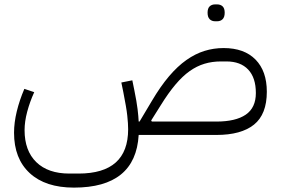

<svg xmlns="http://www.w3.org/2000/svg" viewBox="-20 -615 1282 875"><path d="M317 240Q187 240 115.5 174Q44 108 44 -10Q44 -56 56.5 -107.5Q69 -159 91 -210L136 -195Q116 -151 104 -106Q92 -61 92 -22Q92 72 145.5 124Q199 176 296 176H338Q564 176 564 -26Q564 -39 563 -54Q562 -69 560 -88Q558 -107 553.5 -133Q549 -159 542 -195L533 -239L583 -249L592 -205Q603 -151 607 -117.5Q611 -84 612 -61H616L672 -155Q711 -221 750 -267Q789 -313 829.5 -341.5Q870 -370 912 -383Q954 -396 999 -396Q1093 -396 1144.5 -343.5Q1196 -291 1196 -197Q1196 -94 1137.5 -47Q1079 0 966 0H612Q598 240 317 240ZM966 -61Q1054 -61 1100 -92.5Q1146 -124 1146 -191Q1146 -261 1111 -298Q1076 -335 1012 -335H986Q947 -335 912 -324.5Q877 -314 844.5 -291Q812 -268 779.5 -229.5Q747 -191 713 -136L669 -66L672 -61ZM961 -518Q945 -518 935.5 -527.5Q926 -537 926 -557Q926 -577 935.5 -586Q945 -595 961 -595H969Q985 -595 994.5 -586Q1004 -577 1004 -557Q1004 -537 994.5 -527.5Q985 -518 969 -518Z"/></svg>

Font: IBM Plex Sans Arabic Light
Style: Regular
Weight: 300
Designer: Mike Abbink, Paul van der Laan, Pieter van Rosmalen, Wael Morcos, Khajak Apelian
Foundry: Bold Monday
Version: Version 1.2